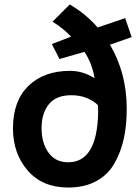

<svg xmlns="http://www.w3.org/2000/svg" viewBox="-20 -814 628 859"><path d="M38 -240Q38 -362 107 -429.5Q176 -497 294 -497Q351 -497 403 -464Q393 -528 358 -582L246 -550L212 -617L298 -650Q265 -686 215 -717L292 -794Q365 -751 417 -691L540 -733L569 -648L472 -614Q547 -487 547 -327Q547 -254 534 -194Q521 -134 492 -83Q463 -32 410.5 -3.5Q358 25 285 25Q170 25 104 -51Q38 -127 38 -240ZM418 -344Q370 -388 299 -388Q231 -388 198.5 -347.5Q166 -307 166 -241Q166 -174 197 -131Q228 -88 285 -88Q413 -88 419 -305Q419 -331 418 -344Z"/></svg>

Font: Repo
Style: DemiBold
Weight: 600
Designer: Stefan Peev
Foundry: Context Ltd
Version: Version 001.000